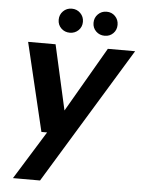

<svg xmlns="http://www.w3.org/2000/svg" viewBox="-60 -742 750 1010"><g transform="rotate(5 314.5 -237.5)"><path d="M47 220 205 -35H175L64 -501H209L286 -158L485 -501H629L190 220ZM278 -568Q251 -568 232.5 -586Q214 -604 214 -631Q214 -658 232.5 -676.5Q251 -695 278 -695Q305 -695 323.5 -676.5Q342 -658 342 -631Q342 -604 323.5 -586Q305 -568 278 -568ZM462 -568Q435 -568 416.5 -586Q398 -604 398 -631Q398 -658 416.5 -676.5Q435 -695 462 -695Q489 -695 507 -676.5Q525 -658 525 -631Q525 -604 507 -586Q489 -568 462 -568Z"/></g></svg>

Font: DM Sans 18pt
Style: Bold Italic
Weight: 700
Italic angle: -10°
Designer: Colophon Foundry, Jonny Pinhorn
Foundry: Colophon Foundry
Version: Version 4.004;gftools[0.9.30]